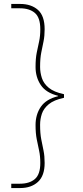

<svg xmlns="http://www.w3.org/2000/svg" viewBox="-20 -831 420 972"><path d="M82 121H37V99H81Q129 99 156.5 75.5Q184 52 184 -6Q184 -41 178 -68.5Q172 -96 166 -126Q160 -156 160 -198Q160 -251 186.5 -290Q213 -329 274 -344V-346Q213 -361 186.5 -400.5Q160 -440 160 -492Q160 -535 166 -564.5Q172 -594 178 -621Q184 -648 184 -683Q184 -742 156.5 -765.5Q129 -789 81 -789H37V-811H82Q138 -811 172 -781Q206 -751 206 -683Q206 -649 200.5 -622Q195 -595 189 -565.5Q183 -536 183 -492Q183 -464 192 -436Q201 -408 227 -386.5Q253 -365 304 -354V-336Q253 -325 227 -303.5Q201 -282 192 -255Q183 -228 183 -199Q183 -155 189 -125Q195 -95 200.5 -68Q206 -41 206 -6Q206 59 172 90Q138 121 82 121Z"/></svg>

Font: DM Sans 10pt Thin
Style: Regular
Weight: 250
Version: Version 4.004;gftools[0.9.30]